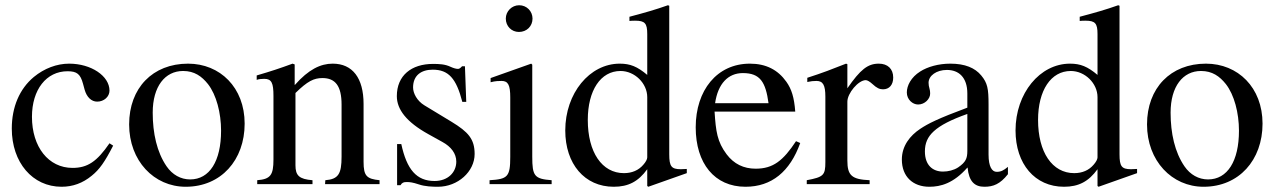

<svg xmlns="http://www.w3.org/2000/svg" viewBox="-20 -703 4870 733"><path d="M398 -156C350 -86 314 -62 257 -62C165 -62 102 -142 102 -257C102 -361 157 -431 238 -431C274 -431 287 -420 297 -383L303 -361C311 -332 329 -315 351 -315C377 -315 398 -334 398 -357C398 -413 328 -460 244 -460C197 -460 149 -442 109 -409C55 -364 25 -295 25 -212C25 -83 104 10 215 10C258 10 296 -4 330 -32C360 -56 380 -85 412 -147Z M914 -231C914 -369 820 -460 698 -460C563 -460 473 -367 473 -228C473 -89 568 10 689 10C824 10 914 -92 914 -231ZM824 -204C824 -88 780 -18 706 -18C670 -18 638 -36 616 -68C579 -122 563 -194 563 -273C563 -373 610 -432 679 -432C722 -432 750 -412 774 -382C806 -341 824 -272 824 -204Z M1429 0V-15C1380 -20 1368 -31 1368 -85V-306C1368 -405 1326 -460 1250 -460C1204 -460 1158 -438 1106 -379H1105V-457L1097 -460C1048 -442 1015 -431 960 -415V-398C967 -401 978 -402 989 -402C1017 -402 1024 -386 1024 -337V-94C1024 -35 1013 -19 962 -15V0H1173V-15C1122 -19 1108 -33 1108 -72V-348C1154 -393 1178 -405 1211 -405C1260 -405 1284 -375 1284 -304V-105C1284 -39 1272 -19 1222 -15L1221 0Z M1600 -301C1572 -318 1557 -347 1557 -369C1557 -416 1589 -437 1632 -437C1692 -437 1722 -404 1745 -314H1760L1755 -450H1744C1736 -441 1732 -440 1728 -440C1721 -440 1711 -443 1700 -448C1679 -458 1657 -459 1633 -459C1551 -459 1495 -415 1495 -336C1495 -285 1532 -237 1615 -191L1669 -161C1702 -143 1722 -117 1722 -86C1722 -45 1690 -12 1639 -12C1570 -12 1533 -56 1512 -153H1496V4H1509C1515 -6 1521 -8 1533 -8C1544 -8 1555 -7 1579 1C1602 9 1631 10 1652 10C1728 10 1792 -48 1792 -115C1792 -172 1768 -199 1704 -238Z M2013 -632C2013 -660 1991 -683 1962 -683C1934 -683 1911 -660 1911 -632C1911 -603 1933 -581 1961 -581C1991 -581 2013 -603 2013 -632ZM2086 0V-15C2020 -20 2012 -31 2012 -105V-456L2008 -460L1853 -405V-389C1871 -394 1886 -394 1895 -394C1920 -394 1928 -378 1928 -331V-104C1928 -28 1918 -19 1849 -15V0Z M2602 -42V-58C2585 -57 2584 -57 2579 -57C2543 -57 2535 -68 2535 -114V-681L2530 -683C2482 -666 2447 -656 2383 -639V-623C2391 -624 2397 -624 2405 -624C2442 -624 2451 -614 2451 -573V-417C2413 -449 2386 -460 2346 -460C2231 -460 2138 -347 2138 -205C2138 -77 2212 10 2323 10C2379 10 2417 -10 2451 -57V7L2455 10ZM2451 -102C2451 -95 2445 -84 2436 -74C2418 -53 2393 -42 2362 -42C2278 -42 2224 -122 2224 -245C2224 -358 2273 -432 2349 -432C2403 -432 2451 -385 2451 -332Z M3019 -164C2970 -90 2932 -59 2865 -59C2819 -59 2782 -77 2754 -114C2718 -162 2713 -201 2708 -277H3016C3012 -331 3002 -363 2982 -391C2950 -436 2905 -460 2843 -460C2717 -460 2636 -358 2636 -217C2636 -79 2708 10 2826 10C2926 10 2996 -48 3035 -157ZM2710 -309C2721 -384 2760 -424 2816 -424C2882 -424 2903 -390 2914 -309Z M3215 -458 3210 -460C3157 -439 3121 -425 3062 -406V-390C3076 -393 3085 -394 3097 -394C3122 -394 3131 -378 3131 -334V-84C3131 -34 3124 -27 3060 -15V0H3300V-15C3232 -18 3215 -33 3215 -90V-315C3215 -347 3257 -397 3285 -397C3291 -397 3300 -392 3311 -382C3327 -367 3338 -362 3351 -362C3375 -362 3390 -379 3390 -407C3390 -440 3369 -460 3335 -460C3293 -460 3265 -438 3215 -366Z M3828 -66C3811 -52 3801 -47 3785 -47C3767 -47 3754 -67 3754 -113V-304C3754 -365 3750 -386 3726 -415C3702 -444 3664 -460 3608 -460C3563 -460 3521 -448 3493 -430C3458 -408 3442 -376 3442 -350C3442 -323 3464 -304 3485 -304C3511 -304 3531 -326 3531 -345C3531 -366 3525 -369 3525 -387C3525 -414 3555 -436 3595 -436C3640 -436 3673 -408 3673 -346V-292C3560 -250 3523 -231 3493 -211C3454 -185 3423 -146 3423 -94C3423 -28 3466 10 3528 10C3571 10 3620 -3 3673 -63H3674C3679 -10 3701 10 3738 10C3772 10 3798 0 3828 -38ZM3673 -127C3673 -98 3667 -84 3638 -64C3621 -53 3600 -48 3580 -48C3541 -48 3511 -72 3511 -125C3511 -156 3521 -180 3545 -202C3570 -225 3611 -246 3673 -268Z M4321 -42V-58C4304 -57 4303 -57 4298 -57C4262 -57 4254 -68 4254 -114V-681L4249 -683C4201 -666 4166 -656 4102 -639V-623C4110 -624 4116 -624 4124 -624C4161 -624 4170 -614 4170 -573V-417C4132 -449 4105 -460 4065 -460C3950 -460 3857 -347 3857 -205C3857 -77 3931 10 4042 10C4098 10 4136 -10 4170 -57V7L4174 10ZM4170 -102C4170 -95 4164 -84 4155 -74C4137 -53 4112 -42 4081 -42C3997 -42 3943 -122 3943 -245C3943 -358 3992 -432 4068 -432C4122 -432 4170 -385 4170 -332Z M4800 -231C4800 -369 4706 -460 4584 -460C4449 -460 4359 -367 4359 -228C4359 -89 4454 10 4575 10C4710 10 4800 -92 4800 -231ZM4710 -204C4710 -88 4666 -18 4592 -18C4556 -18 4524 -36 4502 -68C4465 -122 4449 -194 4449 -273C4449 -373 4496 -432 4565 -432C4608 -432 4636 -412 4660 -382C4692 -341 4710 -272 4710 -204Z"/></svg>

Font: STIXGeneral
Style: Regular
Weight: 400
Designer: MicroPress Inc., with final additions and corrections provided by Coen Hoffman, Elsevier (retired)
Version: Version 1.1.0